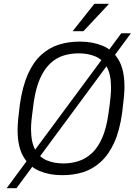

<svg xmlns="http://www.w3.org/2000/svg" viewBox="-20 -916 731 1015"><path d="M306 10Q242 10 189 -12Q136 -34 104.5 -86.5Q73 -139 73 -230Q73 -253 76 -285Q79 -317 85 -364Q99 -460 127.5 -524Q156 -588 198 -626Q240 -664 291 -680Q342 -696 399 -696H405Q469 -696 522.5 -674Q576 -652 607 -599.5Q638 -547 638 -456Q638 -434 635 -402Q632 -370 626 -322Q613 -226 584 -162.5Q555 -99 513 -60.5Q471 -22 420 -6Q369 10 312 10ZM315 -52Q358 -52 396 -64.5Q434 -77 465.5 -106Q497 -135 519.5 -185.5Q542 -236 553 -313Q558 -345 560.5 -367.5Q563 -390 564.5 -405.5Q566 -421 566.5 -432Q567 -443 567 -452Q567 -523 544.5 -562.5Q522 -602 483.5 -618Q445 -634 396 -634Q353 -634 315 -622Q277 -610 245.5 -580.5Q214 -551 191.5 -500.5Q169 -450 158 -373Q154 -341 151 -318.5Q148 -296 146.5 -280.5Q145 -265 144.5 -254Q144 -243 144 -234Q144 -164 166.5 -124Q189 -84 228 -68Q267 -52 315 -52ZM15 79 621 -740H672L67 79ZM364 -751 479 -896H554V-893L421 -751Z"/></svg>

Font: Chivo Medium ExtraLight
Style: Italic
Weight: 250
Italic angle: -8.05°
Version: Version 2.002